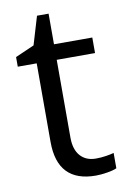

<svg xmlns="http://www.w3.org/2000/svg" viewBox="-79 -708 510 766"><g transform="rotate(-10 176.5 -324.5)"><path d="M258.8 -57.1Q280.3 -57.1 300.3 -60.3Q320.3 -63.5 332 -66.9V-4.9Q318.8 1.5 293.2 5.6Q267.6 9.8 247.1 9.8Q91.8 9.8 91.8 -153.8V-472.2H15.1V-511.2L91.8 -544.9L126 -659.2H172.9V-535.2H328.1V-472.2H172.9V-157.2Q172.9 -108.9 195.8 -83Q218.8 -57.1 258.8 -57.1Z"/></g></svg>

Font: f02537652
Style: Regular
Weight: 400
Foundry: Ascender Corporation
Version: Version 1.10